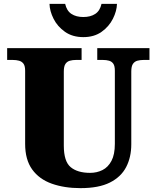

<svg xmlns="http://www.w3.org/2000/svg" viewBox="-20 -963 809 993"><path d="M396 10Q313 10 248 -13Q183 -36 146.5 -86.5Q110 -137 110 -219V-597Q110 -622 101.5 -633.5Q93 -645 78.5 -649Q64 -653 46 -653H17V-714H402V-653H373Q356 -653 341.5 -649Q327 -645 318.5 -632.5Q310 -620 310 -593V-210Q310 -128 345.5 -98.5Q381 -69 446 -69Q481 -69 510 -83.5Q539 -98 556.5 -131Q574 -164 574 -219V-597Q574 -622 566 -633.5Q558 -645 544 -649Q530 -653 512 -653H483V-714H753V-653H723Q705 -653 690.5 -649Q676 -645 667.5 -632.5Q659 -620 659 -593V-217Q659 -150 632.5 -99Q606 -48 548.5 -19Q491 10 396 10ZM411 -771Q355 -771 316 -798.5Q277 -826 257 -866Q237 -906 236 -943H317Q325 -907 349.5 -891Q374 -875 411 -875Q448 -875 472.5 -891Q497 -907 505 -943H585Q584 -906 564 -866Q544 -826 505.5 -798.5Q467 -771 411 -771Z"/></svg>

Font: Noto Serif Hebrew Black
Style: Regular
Weight: 900
Version: Version 2.003